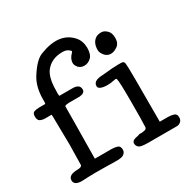

<svg xmlns="http://www.w3.org/2000/svg" viewBox="-146 -771 895 907"><g transform="rotate(-30 302.0 -317.5)"><path d="M435 -69Q437 -94 437 -212Q437 -321 432 -335Q430 -338 427 -338Q369 -326 342 -339Q332 -344 332 -354Q332 -380 372 -384Q384 -385 398 -386Q398 -381 398 -386Q441 -391 470 -391H487Q501 -391 504 -381Q507 -365 507 -294Q507 -177 507 -59H551Q569 -59 584 -54Q597 -49 597 -32Q597 -15 587 -8Q578 0 566 0H414Q371 0 361 -8Q350 -17 350 -31Q350 -48 385 -53Q395 -58 405 -56Q423 -58 428 -60Q433 -63 435 -69ZM435 -468Q422 -484 422 -499Q422 -540 450 -557Q461 -563 478 -563Q494 -563 508 -549Q523 -536 523 -507Q523 -478 504 -465Q486 -452 467.5 -452Q449 -452 435 -468ZM268 -373Q268 -354 239 -351Q239 -351 197 -351Q157 -352 157 -344Q157 -335 156.5 -272Q156 -209 154 -61H245Q262 -61 276 -56.5Q290 -52 290 -32Q290 -16 275 -7Q263 0 231 -1Q231 -1 172 -2Q113 -3 83.5 -1.5Q54 0 49 0Q7 0 7 -27Q7 -56 55 -57Q81 -57 82 -69Q84 -163 84 -179Q84 -220 82 -311Q82 -336 81 -343H46Q31 -343 19 -349Q8 -355 8 -375Q8 -394 20 -398Q32 -402 48 -402H77Q80 -402 81 -403Q82 -412 82 -412Q82 -412 82 -425Q82 -493 110 -538Q150 -602 186 -616Q302 -662 362 -596Q384 -572 385 -534Q385 -497 368.5 -481.5Q352 -466 332 -466Q312 -466 300 -479Q289 -493 289 -504Q289 -528 311 -549Q315 -553 314 -556Q313 -559 302.5 -566.5Q292 -574 272 -574Q212 -574 180 -532Q160 -504 157 -454Q154 -402 158 -402H229Q268 -402 268 -373Z"/></g></svg>

Font: Scratch Savers
Style: Book
Weight: 400
Designer: Pablo Impallari, Rodrigo Fuenzalida, Brenda Gallo
Foundry: Pablo Impallari, Rodrigo Fuenzalida, Brenda Gallo
Version: Version 4.0b1